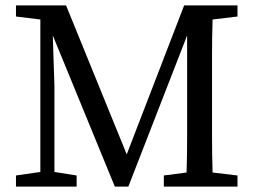

<svg xmlns="http://www.w3.org/2000/svg" viewBox="-20 -689 942 709"><path d="M39 0V-41L129 -54V-617L39 -628V-669H224L448 -119L660 -669H857V-628L765 -617Q763 -554 763 -489.5Q763 -425 763 -359V-310Q763 -245 763 -181Q763 -117 765 -52L857 -41V0H585V-41L669 -52Q671 -115 671 -179.5Q671 -244 671 -309V-558L454 0H404L175 -558Q176 -526 177 -493Q178 -460 179 -433Q180 -406 180.5 -388Q181 -370 181 -369V-54L263 -41V0Z"/></svg>

Font: Source Serif Pro
Style: Regular
Weight: 400
Designer: Frank Grießhammer
Foundry: Adobe Systems Incorporated
Version: Version 2.000;PS 1.000;hotconv 16.6.51;makeotf.lib2.5.65220